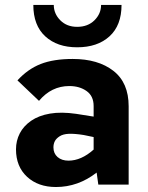

<svg xmlns="http://www.w3.org/2000/svg" viewBox="-20 -749 599 779"><path d="M293 -557.1Q211.9 -557.1 163.6 -601.6Q115.2 -646 115.2 -729H198.2Q198.2 -693.4 224.6 -666.7Q251 -640.1 293 -640.1Q336.4 -640.1 363.3 -666.7Q390.1 -693.4 390.1 -729H473.1Q473.1 -646 424.3 -601.6Q375.5 -557.1 293 -557.1ZM274.9 -509.8Q377.9 -509.8 439.9 -461.7Q502 -413.6 502 -317.9V0H378.9L372.1 -48.8Q296.9 9.8 207 9.8Q134.8 9.8 89.8 -31.7Q44.9 -73.2 44.9 -143.1Q44.9 -178.2 60.3 -208Q75.7 -237.8 106.4 -259Q137.2 -280.3 182.9 -288.1Q228.5 -295.9 289.1 -287.1L359.9 -275.9V-318.8Q359.9 -359.4 331.3 -379.6Q302.7 -399.9 261.2 -399.9Q188.5 -399.9 138.2 -339.8L50.8 -422.9Q92.8 -468.8 145 -489.3Q197.3 -509.8 274.9 -509.8ZM196.8 -150.9Q196.8 -126.5 213.6 -111.8Q230.5 -97.2 257.8 -97.2Q309.6 -97.2 359.9 -142.1V-192.9L319.8 -201.2Q283.2 -207 259.5 -206.1Q235.8 -205.1 221.9 -196Q208 -187 202.4 -176Q196.8 -165 196.8 -150.9Z"/></svg>

Font: Orkney
Style: Bold
Weight: 700
Designer: Samuel Oakes and Alfredo Marco Pradil
Foundry: Alfredo Marco Pradil
Version: 1.0